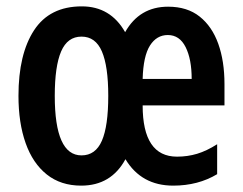

<svg xmlns="http://www.w3.org/2000/svg" viewBox="-20 -573 762 603"><path d="M508 -552Q568 -552 607 -521Q646 -490 665.5 -435.5Q685 -381 685 -309V-242H428Q428 -81 536 -81Q569 -81 599 -90Q629 -99 662 -120V-26Q602 10 524 10Q424 10 374 -73Q329 10 235 10Q171 10 127 -25Q83 -60 60.5 -123.5Q38 -187 38 -272Q38 -403 87 -478Q136 -553 237 -553Q327 -553 373 -472Q418 -552 508 -552ZM507 -463Q472 -463 451 -430Q430 -397 428 -325H582Q582 -387 563 -425Q544 -463 507 -463ZM236 -458Q192 -458 172 -411.5Q152 -365 152 -272Q152 -85 236 -85Q280 -85 300 -131Q320 -177 320 -272Q320 -365 300 -411.5Q280 -458 236 -458Z"/></svg>

Font: Noto Sans Lao UI ExtCond SemBd
Style: Regular
Weight: 600
Width: 2
Designer: Monotype Design Team
Foundry: Monotype Imaging Inc.
Version: Version 2.000; ttfautohint (v1.8.4.7-5d5b)